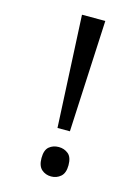

<svg xmlns="http://www.w3.org/2000/svg" viewBox="-112 -776 607 851"><g transform="rotate(15 191.5 -350.0)"><path d="M181 -201 156 -714H263L238 -201ZM147 -54Q147 -91 165 -106Q183 -121 209 -121Q234 -121 252.5 -106Q271 -91 271 -54Q271 -18 252.5 -2Q234 14 209 14Q183 14 165 -2Q147 -18 147 -54Z"/></g></svg>

Font: hexoriya15
Style: Book
Weight: 400
Designer: Jelle Bosma - Monotype Design Team
Foundry: Monotype Imaging Inc.
Version: Version 2.003